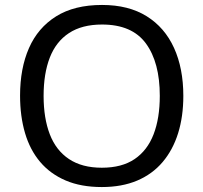

<svg xmlns="http://www.w3.org/2000/svg" viewBox="-20 -745 821 775"><path d="M720 -358Q720 -275 699 -207.5Q678 -140 636.5 -91Q595 -42 533.5 -16Q472 10 391 10Q307 10 245 -16.5Q183 -43 142 -91.5Q101 -140 81 -208Q61 -276 61 -359Q61 -469 97 -551Q133 -633 206.5 -679Q280 -725 392 -725Q499 -725 572 -679.5Q645 -634 682.5 -551.5Q720 -469 720 -358ZM156 -358Q156 -268 181 -203Q206 -138 258.5 -103Q311 -68 391 -68Q472 -68 523.5 -103Q575 -138 600 -203Q625 -268 625 -358Q625 -493 569 -569.5Q513 -646 392 -646Q311 -646 258.5 -611.5Q206 -577 181 -512.5Q156 -448 156 -358Z"/></svg>

Font: Noto Sans Telugu
Style: Regular
Weight: 400
Designer: Jelle Bosma - Monotype Design Team
Foundry: Monotype Imaging Inc.
Version: Version 2.003